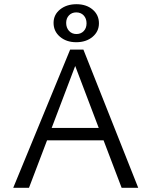

<svg xmlns="http://www.w3.org/2000/svg" viewBox="-20 -894 721 914"><path d="M473 -226H204L118 0H43L314 -658H377L638 0H559ZM450 -285 338 -580 226 -285ZM344 -874Q391 -874 421 -848.5Q451 -823 451 -783Q451 -744 420.5 -718.5Q390 -693 343 -693Q296 -693 265.5 -719Q235 -745 235 -785Q235 -824 266 -849Q297 -874 344 -874ZM344 -732Q365 -732 378.5 -746Q392 -760 392 -783Q392 -806 378.5 -820.5Q365 -835 343 -835Q322 -835 308.5 -821Q295 -807 295 -785Q295 -762 308.5 -747Q322 -732 344 -732Z"/></svg>

Font: QiushuiShotai Bright
Style: Regular
Weight: 400
Designer: Christian Thalmann (Catharsis Fonts)
Version: Version 1.250;